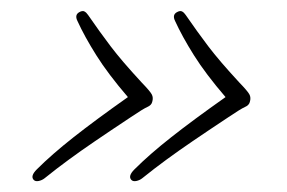

<svg xmlns="http://www.w3.org/2000/svg" viewBox="-20 -413 526 352"><path d="M438 -226Q436.5 -220 429 -216.8Q421.5 -213.5 398.5 -198Q360 -172.5 333.2 -154.2Q306.5 -136 285 -120.2Q263.5 -104.5 240.5 -86Q236 -82.5 230 -81.2Q224 -80 221 -83Q214 -90 226.5 -102.5Q254 -130 294 -161.5Q334 -193 393.5 -235Q357 -277.5 335.5 -311.8Q314 -346 301 -374.5Q295.5 -385.5 304 -390.5Q310 -394 313.8 -392Q317.5 -390 320.5 -385.5Q341.5 -355 361.8 -328.2Q382 -301.5 418.5 -262Q434 -246 437.2 -240Q440.5 -234 438 -226ZM259 -226Q257.5 -220 250 -216.8Q242.5 -213.5 219.5 -198Q181 -172.5 154.2 -154.2Q127.5 -136 106 -120.2Q84.5 -104.5 61.5 -86Q57 -82.5 51 -81.2Q45 -80 42 -83Q35 -90 47.5 -102.5Q75 -130 115 -161.5Q155 -193 214.5 -235Q178 -277.5 156.5 -311.8Q135 -346 122 -374.5Q116.5 -385.5 125 -390.5Q131 -394 134.8 -392Q138.5 -390 141.5 -385.5Q162.5 -355 182.8 -328.2Q203 -301.5 239.5 -262Q255 -246 258.2 -240Q261.5 -234 259 -226Z"/></svg>

Font: Fraunces 9pt S050 Thin
Style: Italic
Weight: 100
Italic angle: -16°
Version: Version 1.000; ttfautohint (v1.8.3)